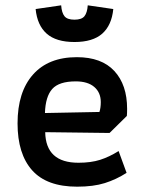

<svg xmlns="http://www.w3.org/2000/svg" viewBox="-20 -695 543 722"><path d="M114 -661 210 -675Q212 -647 222.5 -634Q233 -621 260 -621Q287 -621 297.5 -634Q308 -647 310 -675L406 -661Q400 -600 364.5 -568.5Q329 -537 260 -537Q191 -537 155.5 -568.5Q120 -600 114 -661ZM46 -231Q46 -349 104 -414.5Q162 -480 269 -480Q362 -480 410 -428Q458 -376 458 -286Q458 -268 457 -259L392 -195L150 -198Q152 -83 275 -83Q322 -83 356.5 -94Q391 -105 426 -127L456 -45Q417 -20 374 -6.5Q331 7 270 7Q156 7 101 -54.5Q46 -116 46 -231ZM354 -274Q359 -290 359 -311Q359 -347 334.5 -368Q310 -389 265 -389Q202 -389 176.5 -360.5Q151 -332 149 -270Z"/></svg>

Font: Athiti SemiBold
Style: Regular
Weight: 600
Designer: CadsonDemak Team
Foundry: CadsonDemak
Version: Version 1.033